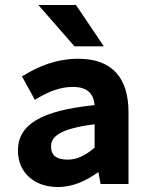

<svg xmlns="http://www.w3.org/2000/svg" viewBox="-20 -739 603 771"><path d="M375 -48 384 0H496V-289C496 -424 432 -503 295 -503C205 -503 131 -471 77 -437L68 -433L120 -338L130 -344C173 -370 221 -390 272 -390C334 -390 356 -360 360 -317C148 -295 52 -241 52 -134C52 -46 118 12 212 12C275 12 327 -14 375 -48ZM360 -146C324 -116 292 -98 252 -98C209 -98 185 -113 185 -151C185 -190 219 -222 360 -240ZM285 -719H134L279 -553H397Z"/></svg>

Font: Falling Sky
Style: SeBd
Weight: 600
Designer: Paul D. Hunt
Foundry: Adobe Systems Incorporated
Version: Version 1.02